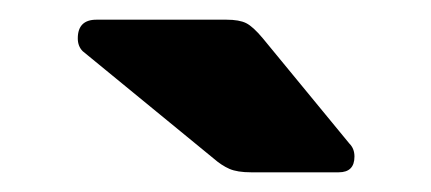

<svg xmlns="http://www.w3.org/2000/svg" viewBox="-20 -770 438 195"><path d="M235 -595Q221 -595 213 -598.5Q205 -602 197 -609L64 -718Q59 -723 59 -731Q59 -750 78 -750H210Q223 -750 230 -746.5Q237 -743 247 -731L335 -624Q340 -619 340 -611Q340 -595 324 -595Z"/></svg>

Font: DVN-Rubik
Style: Bold
Weight: 700
Designer: Hubert and Fischer
Foundry: Hubert & Fischer
Version: Version 2.102